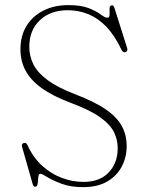

<svg xmlns="http://www.w3.org/2000/svg" viewBox="-20 -734 592 770"><path d="M313.5 16.5Q263 16.5 227 3Q191 -10.5 169.8 -23.8Q148.5 -37 142.5 -37Q136 -37 134.5 -29.2Q133 -21.5 132.5 -11Q132 -0.5 130 7.2Q128 15 120.5 15Q117 15 114.8 12.2Q112.5 9.5 111 4L68.5 -145Q66.5 -151 68.5 -155Q70.5 -159 75.5 -160.5Q80.5 -162 84 -159.8Q87.5 -157.5 90 -152.5Q113 -102 148.8 -69.5Q184.5 -37 227.5 -20.8Q270.5 -4.5 314.5 -4.5Q380 -4.5 415.8 -42.2Q451.5 -80 452 -137.5Q452.5 -172.5 437.2 -203.8Q422 -235 380.8 -264.2Q339.5 -293.5 262.5 -322Q190 -349.5 146 -381.5Q102 -413.5 82 -451.8Q62 -490 62 -536Q62 -591 86.8 -630.8Q111.5 -670.5 155 -692Q198.5 -713.5 254 -713.5Q306 -713.5 336.8 -701Q367.5 -688.5 384.2 -675.8Q401 -663 410 -663Q419.5 -663 419.5 -675.2Q419.5 -687.5 419.5 -700Q419.5 -712.5 429 -712.5Q433 -712.5 435 -710Q437 -707.5 439 -702L490 -541Q492 -535.5 490 -531Q488 -526.5 483.5 -525Q479 -523.5 475 -525.5Q471 -527.5 468 -533Q440 -592 406.5 -626.8Q373 -661.5 334.2 -677.2Q295.5 -693 251.5 -693Q182.5 -693 140 -653Q97.5 -613 97.5 -546.5Q97.5 -509 114 -475.8Q130.5 -442.5 170.8 -412.8Q211 -383 282.5 -355.5Q361 -325.5 406 -294Q451 -262.5 469.8 -226.2Q488.5 -190 488 -146Q487.5 -102 467.8 -65Q448 -28 409.5 -5.8Q371 16.5 313.5 16.5Z"/></svg>

Font: Fraunces Thin
Style: Regular
Weight: 250
Version: Version 1.000;[b76b70a41]